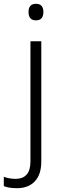

<svg xmlns="http://www.w3.org/2000/svg" viewBox="-72 -749 325 1009"><path d="M78 -686Q78 -729 117 -729Q156 -729 156 -686Q156 -642 117 -642Q78 -642 78 -686ZM17 240Q-6 240 -23 237Q-40 234 -52 229V180Q-24 191 11 191Q47 191 67.5 169Q88 147 88 99V-532H145V100Q145 168 111 204Q77 240 17 240Z"/></svg>

Font: Noto Sans Thai Looped Light
Style: Regular
Weight: 300
Designer: Sasikarn Vongin, Ben Mitchell
Foundry: The Fontpad Ltd
Version: Version 1.001; ttfautohint (v1.8.4.7-5d5b)